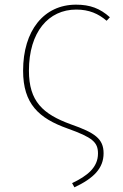

<svg xmlns="http://www.w3.org/2000/svg" viewBox="-20 -591 527 823"><path d="M306 -571C168 -571 79 -460 79 -288C79 -146 146 -84 270 -40C376 -2 400 18 400 67C400 127 354 163 289 194L299 212C382 173 424 130 424 66C424 4 387 -22 284 -58C163 -102 104 -157 104 -288C104 -454 188 -550 307 -550C362 -550 402 -532 437 -502L451 -517C409 -555 366 -571 306 -571Z"/></svg>

Font: Glow Sans SC Normal Thin
Style: Regular
Weight: 100
Designer: Ryoko NISHIZUKA (kana, bopomofo & ideographs); Paul D. Hunt (Latin, Greek & Cyrillic); Sandoll Communications, Soo-young
Version: Version 0.93